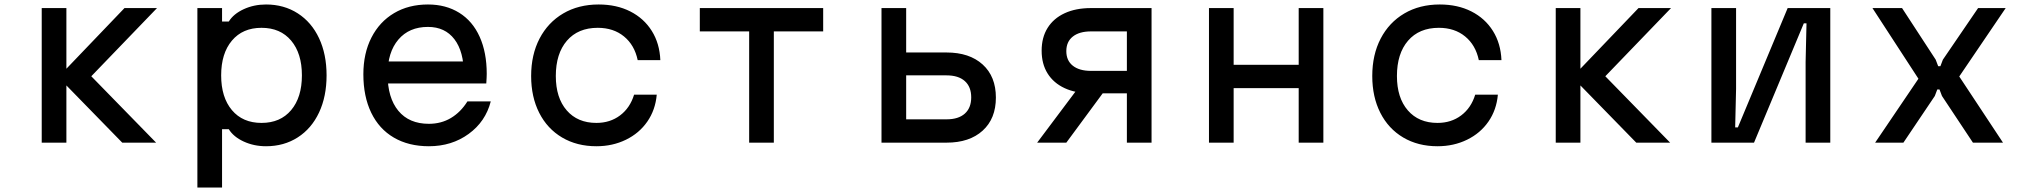

<svg xmlns="http://www.w3.org/2000/svg" viewBox="-20 -636 9040 856"><path d="M240 -292 535 -600H680L387 -296L676 0H525ZM166 -600H276V0H166Z M860 -600H970V-540H1000Q1021 -574 1066.5 -595Q1112 -616 1166 -616Q1246 -616 1307.5 -576.5Q1369 -537 1402.5 -465.5Q1436 -394 1436 -300Q1436 -206 1402.5 -134.5Q1369 -63 1307.5 -23.5Q1246 16 1166 16Q1112 16 1066.5 -5Q1021 -26 1000 -60H970V200H860ZM1326 -300Q1326 -398 1278 -455Q1230 -512 1146 -512Q1062 -512 1014 -455Q966 -398 966 -300Q966 -202 1014 -145Q1062 -88 1146 -88Q1230 -88 1278 -145Q1326 -202 1326 -300Z M2085 -362 2048 -305Q2048 -406 2006 -461Q1964 -516 1888 -516Q1804 -516 1756 -459.5Q1708 -403 1708 -305Q1708 -200 1756 -142Q1804 -84 1892 -84Q1947 -84 1990.5 -110Q2034 -136 2064 -184H2168Q2145 -94 2069.5 -39Q1994 16 1892 16Q1802 16 1736 -22.5Q1670 -61 1635 -133.5Q1600 -206 1600 -305Q1600 -398 1636 -468.5Q1672 -539 1737 -577.5Q1802 -616 1888 -616Q1968 -616 2027.5 -579Q2087 -542 2118.5 -472Q2150 -402 2150 -307Q2150 -292 2148 -264H1685V-362Z M2348 -297Q2348 -392 2385.5 -464Q2423 -536 2491 -576Q2559 -616 2649 -616Q2729 -616 2790 -585Q2851 -554 2886 -498Q2921 -442 2924 -368H2823Q2809 -435 2762 -473.5Q2715 -512 2645 -512Q2557 -512 2507.5 -454.5Q2458 -397 2458 -297Q2458 -200 2506.5 -144Q2555 -88 2639 -88Q2700 -88 2744.5 -121.5Q2789 -155 2807 -214H2908Q2902 -146 2866 -94Q2830 -42 2770.5 -13Q2711 16 2639 16Q2552 16 2486 -23Q2420 -62 2384 -133Q2348 -204 2348 -297Z M3320 -496H3100V-600H3650V-496H3430V0H3320Z M3910 -600H4020V-402H4200Q4302 -402 4361 -348.5Q4420 -295 4420 -201Q4420 -107 4361 -53.5Q4302 0 4200 0H3910ZM4310 -202Q4310 -249 4281.5 -274.5Q4253 -300 4200 -300H4020V-104H4200Q4253 -104 4281.5 -129.5Q4310 -155 4310 -202Z M5004 -220H4844Q4776 -220 4726.5 -243Q4677 -266 4650.5 -308.5Q4624 -351 4624 -410Q4624 -469 4650.5 -511.5Q4677 -554 4726.5 -577Q4776 -600 4844 -600H5114V0H5004ZM4784 -240H4911L4734 0H4604ZM5004 -320V-496H4844Q4792 -496 4763 -473Q4734 -450 4734 -408Q4734 -366 4763 -343Q4792 -320 4844 -320Z M5370 -600H5480V-347H5770V-600H5880V0H5770V-243H5480V0H5370Z M6098 -297Q6098 -392 6135.5 -464Q6173 -536 6241 -576Q6309 -616 6399 -616Q6479 -616 6540 -585Q6601 -554 6636 -498Q6671 -442 6674 -368H6573Q6559 -435 6512 -473.5Q6465 -512 6395 -512Q6307 -512 6257.5 -454.5Q6208 -397 6208 -297Q6208 -200 6256.5 -144Q6305 -88 6389 -88Q6450 -88 6494.5 -121.5Q6539 -155 6557 -214H6658Q6652 -146 6616 -94Q6580 -42 6520.5 -13Q6461 16 6389 16Q6302 16 6236 -23Q6170 -62 6134 -133Q6098 -204 6098 -297Z M6990 -292 7285 -600H7430L7137 -296L7426 0H7275ZM6916 -600H7026V0H6916Z M7610 -600H7720V-240L7716 -68H7728L7950 -600H8140V0H8030V-360L8034 -532H8022L7800 0H7610Z M8533 -285 8328 -600H8460L8610 -370L8621 -341H8631L8642 -370L8799 -600H8922L8715 -295L8910 0H8776L8638 -208L8627 -237H8617L8606 -208L8466 0H8340Z"/></svg>

Font: Martian Mono sWd Rg
Style: Regular
Weight: 400
Width: 6
Monospace: yes
Designer: Roman Shamin
Foundry: Evil Martians
Version: Version 1.000